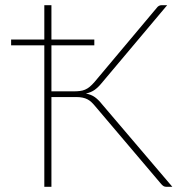

<svg xmlns="http://www.w3.org/2000/svg" viewBox="-20 -723 704 743"><path d="M647 0H624.5Q617.5 0 612.5 -3Q607.5 -6 602 -13L347.5 -313Q340.5 -321.5 333.5 -328Q326.5 -334.5 318.2 -338.8Q310 -343 299.5 -345.2Q289 -347.5 274 -347.5H179V0H151.5V-547.5H23V-570H151.5V-703H179V-570H345V-547.5H179V-369.5H265Q278 -369.5 288.8 -370.8Q299.5 -372 309 -376Q318.5 -380 327.2 -387.2Q336 -394.5 346 -406L586.5 -692.5Q594 -703 606 -703H627L373 -401Q360 -385 346.2 -375.2Q332.5 -365.5 312.5 -361Q333.5 -357 347.2 -347Q361 -337 374.5 -320Z"/></svg>

Font: Lato 2
Style: Regular
Weight: 200
Designer: Lukasz Dziedzic with Adam Twardoch and Botio Nikoltchev
Foundry: tyPoland Lukasz Dziedzic
Version: Version 2.015; 2015-08-06; http://www.latofonts.com/